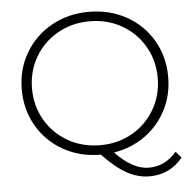

<svg xmlns="http://www.w3.org/2000/svg" viewBox="-57 -762 951 951"><g transform="rotate(-5 419.0 -286.0)"><path d="M814 54Q783 93 741 113Q699 133 649 133Q591 133 536.5 103Q482 73 417 5Q314 5 231.5 -41.5Q149 -88 102 -169Q55 -250 55 -350Q55 -450 102.5 -531Q150 -612 233 -658.5Q316 -705 419 -705Q522 -705 605 -659Q688 -613 735.5 -532Q783 -451 783 -350Q783 -260 744.5 -185.5Q706 -111 638 -62.5Q570 -14 483 0Q569 90 649 90Q730 90 787 23ZM419 -42Q507 -42 578 -82.5Q649 -123 690 -193.5Q731 -264 731 -350Q731 -436 690 -506.5Q649 -577 578 -617.5Q507 -658 419 -658Q331 -658 259.5 -617.5Q188 -577 147 -506.5Q106 -436 106 -350Q106 -264 147 -193.5Q188 -123 259.5 -82.5Q331 -42 419 -42Z"/></g></svg>

Font: Montserrat Atlas Light
Style: Regular
Weight: 300
Designer: Julieta Ulanovsky
Foundry: Julieta Ulanovsky
Version: Version 7.200